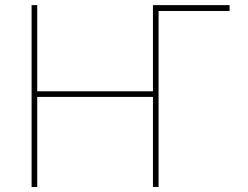

<svg xmlns="http://www.w3.org/2000/svg" viewBox="-20 -748 994 768"><path d="M898.4 -727.5V-704.1H593.8V-727.5ZM106.4 0V-727.5H128.9V-382.8H591.8V-727.5H614.3V0H591.8V-360.4H128.9V0Z"/></svg>

Font: Inter 18pt Thin
Style: Regular
Weight: 250
Designer: Rasmus Andersson
Foundry: rsms
Version: Version 4.001;git-66647c0bb